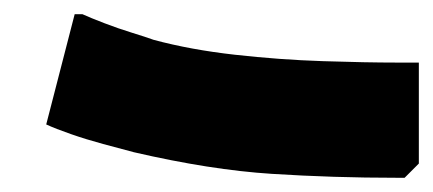

<svg xmlns="http://www.w3.org/2000/svg" viewBox="-20 -250 609 270"><path d="M569 -162V-20L549 0H538Q449 0 362.5 -5.5Q276 -11 168 -36Q149 -41 125 -47.5Q101 -54 79.5 -61.5Q58 -69 45 -75L85 -230H96Q107 -225 126.5 -217.5Q146 -210 165.5 -204Q185 -198 196 -194Q248 -180 310.5 -173Q373 -166 434 -164Q495 -162 538 -162Z"/></svg>

Font: Kufam ExtraBold
Style: Italic
Weight: 800
Italic angle: -11°
Designer: Artur Schmal
Foundry: Original Type
Version: Version 1.301; ttfautohint (v1.8.3)